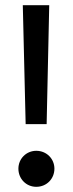

<svg xmlns="http://www.w3.org/2000/svg" viewBox="-20 -709 281 741"><path d="M170 -689H68L79 -230H160ZM120 -127C81 -127 51 -96 51 -58C51 -19 81 12 120 12C160 12 190 -19 190 -58C190 -96 160 -127 120 -127Z"/></svg>

Font: FSans
Style: Regular
Weight: 400
Designer: Carrois Corporate & Edenspiekermann AG
Foundry: Carrois Corporate GbR & Edenspiekermann AG
Version: Version 4.106;PS 004.106;hotconv 1.0.70;makeotf.lib2.5.58329